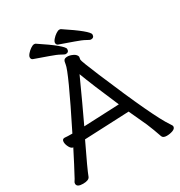

<svg xmlns="http://www.w3.org/2000/svg" viewBox="-212 -1029 1115 1187"><g transform="rotate(-30 345.0 -435.5)"><path d="M345 -735Q338 -735 317.5 -747Q297 -759 249.5 -775.5Q202 -792 152 -810Q141 -815 141 -828Q141 -838 153 -852Q165 -866 180 -876Q195 -886 204 -886Q211 -886 215 -884Q368 -783 368 -758Q368 -735 345 -735ZM525 -735Q518 -735 497.5 -747Q477 -759 429.5 -775.5Q382 -792 332 -810Q321 -815 321 -828Q321 -838 333 -852Q345 -866 360 -876Q375 -886 384 -886Q391 -886 395 -884Q548 -783 548 -758Q548 -735 525 -735ZM220 -291 473 -302Q391 -491 356 -585Q278 -413 220 -291ZM633 15Q607 15 601 -1Q582 -57 561 -107L503 -233L345 -226Q199 -219 184 -219Q101 -47 87 -8Q79 13 37 13Q-7 13 -7 -12Q-7 -20 -2.5 -26Q2 -32 6 -39.5Q10 -47 19.5 -65Q29 -83 48.5 -119.5Q68 -156 96 -212H99Q83 -212 72 -232.5Q61 -253 61 -270Q61 -291 79 -291Q98 -289 134 -289Q307 -634 312 -681Q314 -701 320.5 -709Q327 -717 346 -717Q362 -717 383 -707Q404 -697 408 -680L405 -660Q405 -648 458 -522Q624 -127 685 -39Q697 -22 697 -16Q697 0 676.5 7.5Q656 15 633 15Z"/></g></svg>

Font: LXGW WenKai Lite
Style: Bold
Weight: 700
Designer: LXGW / Fontworks Inc.
Foundry: LXGW / Fontworks Inc.
Version: Version 1.330;April 28, 2024